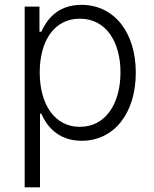

<svg xmlns="http://www.w3.org/2000/svg" viewBox="-20 -573 639 797"><path d="M82.4 204.5H146V-101.2H151.6C173.3 -51.1 220.2 11.4 319.2 11.4C452.8 11.4 543.7 -102.3 543.7 -271.3C543.7 -439.6 453.1 -552.9 318.2 -552.9C218 -552.9 173.7 -490.4 151.6 -441.4H143.8V-545.5H82.4ZM144.9 -272.4C144.9 -403.1 204.9 -495.4 311.4 -495.4C421.2 -495.4 480.1 -398.1 480.1 -272.4C480.1 -145.2 420.1 -46.5 311.4 -46.5C206 -46.5 144.9 -140.6 144.9 -272.4Z"/></svg>

Font: TID UI Light
Style: Regular
Weight: 300
Designer: The TID Project Authors
Foundry: Bakken & Bæck
Version: Version 1.001;hotconv 1.0.109;makeotfexe 2.5.65596